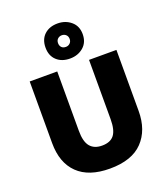

<svg xmlns="http://www.w3.org/2000/svg" viewBox="-178 -1136 1112 1271"><g transform="rotate(-20 378.5 -501.0)"><path d="M684 -284Q684 -149 607.5 -69.5Q531 10 376 10Q228 10 150.5 -65.5Q73 -141 73 -280V-714H267V-295Q267 -219 295.5 -185Q324 -151 379 -151Q438 -151 464.5 -185.5Q491 -220 491 -296V-714H684ZM377 -765Q319 -765 283.5 -798Q248 -831 248 -888Q248 -946 283.5 -979Q319 -1012 377 -1012Q432 -1012 471 -979Q510 -946 510 -889Q510 -831 471.5 -798Q433 -765 377 -765ZM377 -847Q394 -847 406 -858.5Q418 -870 418 -888Q418 -907 406 -918Q394 -929 377 -929Q360 -929 348 -918Q336 -907 336 -888Q336 -870 346.5 -858.5Q357 -847 377 -847Z"/></g></svg>

Font: Noto Sans Georgian Black
Style: Regular
Weight: 900
Designer: Monotype Design Team, Akaki Razmadze
Foundry: Google LLC
Version: Version 2.005; ttfautohint (v1.8.4.7-5d5b)